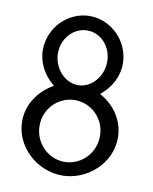

<svg xmlns="http://www.w3.org/2000/svg" viewBox="-71 -639 554 695"><g transform="rotate(10 206.0 -292.0)"><path d="M28 -168C28 -74 112 1 204 1C296 1 380 -74 380 -168C380 -228 346 -280 295 -310L289 -313L294 -318C327 -346 351 -388 351 -435C351 -519 282 -585 204 -585C126 -585 57 -519 57 -435C57 -388 81 -346 114 -318L119 -313L113 -310C63 -280 28 -228 28 -168ZM93 -163C93 -227 144 -276 204 -276C264 -276 315 -227 315 -163C315 -99 264 -49 204 -49C144 -49 93 -99 93 -163ZM113 -433C113 -489 155 -532 204 -532C253 -532 294 -489 294 -433C294 -378 253 -331 204 -331C155 -331 113 -378 113 -433Z"/></g></svg>

Font: Charger Sport
Style: LitNrw
Weight: 300
Designer: Jasper
Foundry: Cannot Into Space Fonts
Version: Version 1.1